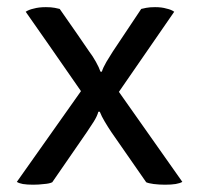

<svg xmlns="http://www.w3.org/2000/svg" viewBox="-20 -506 542 529"><path d="M144.5 -481.4Q140.6 -482.4 130.9 -484.4Q121.1 -486.3 106.4 -486.3Q86.9 -486.3 73.2 -482.4Q59.6 -479.5 50.8 -473.6Q101.6 -401.4 203.1 -254.9Q159.2 -192.4 26.4 -4.9Q32.2 -1 43 1Q54.7 2.9 71.3 2.9Q86.9 2.9 101.6 1Q116.2 0 124 -3.9Q156.2 -50.8 219.7 -142.6Q228.5 -155.3 238.3 -170.9Q248 -186.5 251 -198.2Q252 -198.2 254.9 -198.2Q259.8 -185.5 268.6 -170.9Q277.3 -156.2 287.1 -141.6Q319.3 -95.7 382.8 -3.9Q388.7 -1 403.3 1Q418.9 2.9 434.6 2.9Q452.1 2.9 463.9 1Q475.6 -1 482.4 -4.9Q423.8 -87.9 307.6 -252.9Q345.7 -308.6 460 -473.6Q452.1 -479.5 438.5 -482.4Q425.8 -486.3 407.2 -486.3Q392.6 -486.3 382.8 -484.4Q373 -482.4 369.1 -481.4Q342.8 -442.4 291 -364.3Q283.2 -351.6 273.4 -335.9Q263.7 -319.3 260.7 -308.6Q259.8 -308.6 256.8 -308.6Q252.9 -320.3 244.1 -335.9Q235.4 -351.6 225.6 -364.3Q199.2 -403.3 144.5 -481.4Z"/></svg>

Font: cl
Style: Regular
Weight: 400
Designer: Mitja Miklavcic
Version: Version 1.0